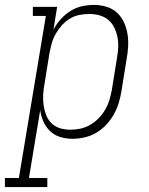

<svg xmlns="http://www.w3.org/2000/svg" viewBox="-87 -558 607 783"><path d="M-67 205V168H-10L100 -493H47V-530H146L131 -437Q143 -460 160.5 -479.5Q178 -499 200 -513Q222 -527 247 -532.5Q272 -538 296 -538Q322 -538 347 -530.5Q372 -523 390 -506.5Q408 -490 418.5 -467Q429 -444 433 -419Q437 -394 435.5 -367.5Q434 -341 429 -315L408 -185Q404 -160 396.5 -136Q389 -112 376 -89.5Q363 -67 345 -48Q327 -29 304.5 -16Q282 -3 257 2.5Q232 8 208 8Q182 8 158 0.5Q134 -7 117 -23.5Q100 -40 90 -62.5Q80 -85 77 -109L31 168H106V205ZM200 -29Q221 -29 241.5 -33.5Q262 -38 281 -49Q300 -60 315.5 -76Q331 -92 342 -111Q353 -130 359 -150Q365 -170 369 -191L390 -321Q394 -342 395 -364Q396 -386 392 -406.5Q388 -427 379 -445.5Q370 -464 354.5 -477Q339 -490 318.5 -495.5Q298 -501 277 -501Q257 -501 236.5 -497Q216 -493 198 -482Q180 -471 165.5 -455Q151 -439 140.5 -420.5Q130 -402 124.5 -382.5Q119 -363 115 -343L94 -213Q90 -192 89 -170Q88 -148 91 -127.5Q94 -107 101.5 -88Q109 -69 123.5 -55Q138 -41 158 -35Q178 -29 200 -29Z"/></svg>

Font: Iosevka Slab Extralight
Style: Italic
Weight: 200
Italic angle: -9°
Monospace: yes
Designer: Belleve Invis
Foundry: Belleve Invis
Version: Version 11.1.1; ttfautohint (v1.8.3)